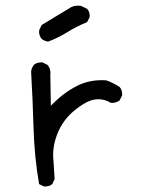

<svg xmlns="http://www.w3.org/2000/svg" viewBox="-20 -681 540 693"><path d="M137.7 -8.3Q140.6 -7.8 143.6 -7.8Q146.5 -7.8 150.9 -8.8Q160.6 -9.8 168.5 -16.6L177.2 -34.2L173.3 -96.2Q171.9 -109.4 171.9 -121.6Q171.9 -143.6 176.3 -163.1Q190.4 -225.6 232.4 -267.6Q251.5 -286.6 278.8 -304.2Q308.1 -322.8 335.4 -322.8Q358.4 -322.8 379.4 -310.1Q381.8 -309.6 383.8 -309.6Q399.4 -309.6 411.6 -318.4L420.4 -335.9Q420.9 -338.4 420.9 -340.8Q420.9 -356.4 412.1 -366.7Q389.6 -381.8 363.3 -391.1Q355.5 -391.6 347.7 -391.6Q299.8 -391.6 260.3 -372.1Q213.4 -349.1 170.9 -306.6L163.6 -299.3L161.6 -411.1L162.1 -417Q162.1 -434.6 151.4 -446.8L133.8 -455.6Q130.9 -456.1 127.9 -456.1Q125 -456.1 120.6 -455.1Q110.8 -453.6 102.5 -447.3Q94.2 -436.5 92.3 -422.9Q98.1 -321.3 101.1 -218.5Q104 -115.7 121.1 -16.6ZM303.2 -618.2Q303.7 -621.1 303.7 -625.5Q303.7 -629.9 301.8 -636.5Q299.8 -643.1 294.9 -648.9L272.9 -659.7Q267.6 -660.6 261.2 -660.6Q243.2 -660.6 229 -650.4Q229 -650.4 130.4 -590.8L121.6 -572.3Q121.1 -569.3 121.1 -564.9Q121.1 -560.5 123 -554Q125 -547.4 129.9 -541Q140.1 -532.7 153.8 -530.8Q189.9 -544.4 223.9 -565.4Q257.8 -586.4 294.4 -601.1Z"/></svg>

Font: Bakudai
Style: Light
Weight: 300
Version: Version 1.48